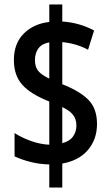

<svg xmlns="http://www.w3.org/2000/svg" viewBox="-20 -779 494 857"><path d="M200 -45Q157 -46 117 -56Q77 -66 45 -81V-185Q76 -165 117.5 -150Q159 -135 200 -133V-326Q118 -358 80 -400Q42 -442 42 -511Q42 -585 86 -629Q130 -673 200 -681V-759H258V-683Q334 -678 400 -643L373 -557Q321 -585 258 -591V-403Q337 -372 375 -333Q413 -294 413 -226Q413 -157 372.5 -109.5Q332 -62 258 -49V58H200ZM200 -590Q167 -584 151.5 -563Q136 -542 136 -511Q136 -480 150.5 -462.5Q165 -445 200 -428ZM258 -140Q290 -148 305.5 -169Q321 -190 321 -219Q321 -248 305.5 -267Q290 -286 258 -301Z"/></svg>

Font: Noto Sans ExtraCondensed SemiBold
Style: Regular
Weight: 600
Width: 2
Designer: Monotype Design Team
Foundry: Monotype Imaging Inc.
Version: Version 2.013; ttfautohint (v1.8.4.7-5d5b)